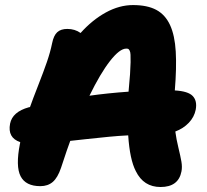

<svg xmlns="http://www.w3.org/2000/svg" viewBox="-20 -731 820 762"><path d="M617.2 11.2Q549.8 11.2 519 -51.8Q495.1 -97.7 488.8 -193.8Q450.7 -191.9 412.4 -188.2Q374 -184.6 323.5 -179Q272.9 -173.3 258.8 -171.9Q249 -146.5 222.2 -64.9Q209 -25.9 189.5 -9Q169.9 7.8 140.1 7.8Q82 7.8 61.8 -31.5Q41.5 -70.8 59.1 -160.2Q60.1 -162.1 60.1 -167Q9.3 -184.1 20 -240.2Q29.3 -287.1 94.2 -305.2Q95.2 -305.2 96.9 -305.7Q98.6 -306.2 99.1 -306.2Q110.4 -338.4 131.6 -392.3Q152.8 -446.3 166.3 -485.4Q179.7 -524.4 187 -560.1Q192.9 -589.8 207 -603Q221.2 -616.2 247.1 -616.2Q277.3 -616.2 299.8 -600.1Q346.2 -651.9 399.9 -681.4Q453.6 -710.9 507.8 -710.9Q564.5 -710.9 600.1 -691.9Q635.7 -672.9 654.8 -631.8Q673.8 -590.8 677.5 -526.4Q681.2 -461.9 673.8 -372.1Q726.6 -369.1 744.9 -349.9Q763.2 -330.6 756.8 -295.9Q751 -266.6 729.5 -243.9Q708 -221.2 675.8 -209Q679.7 -179.2 688 -145Q696.3 -110.8 700 -89.4Q703.6 -67.9 700.2 -50.8Q688.5 11.2 617.2 11.2ZM481 -538.1Q455.1 -538.1 416.7 -489Q378.4 -439.9 335 -351.1Q407.2 -361.3 490.2 -367.2Q494.1 -408.2 496.1 -436.5Q498 -464.8 498.3 -483.9Q498.5 -502.9 498 -513.7Q497.6 -524.4 494.6 -530Q491.7 -535.6 489 -536.9Q486.3 -538.1 481 -538.1Z"/></svg>

Font: Shantell Sans Normal
Style: Italic
Weight: 800
Italic angle: -11.31°
Designer: Stephen Nixon, Anya Danilova, Shantell Martin
Foundry: Arrow Type
Version: Version 1.006;[559af2be0]